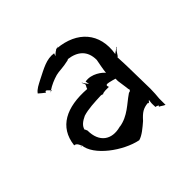

<svg xmlns="http://www.w3.org/2000/svg" viewBox="-99 -876 513 513"><g transform="rotate(-45 157.0 -619.5)"><path d="M23 -567C31 -567 35 -557 36 -553C37 -553 37 -554 37 -554C40 -511 106 -464 155 -454H156C170 -458 185 -471 199 -483C215 -501 224 -506 241 -508C242 -508 243 -506 244 -506L250 -512C250 -509 249 -507 249 -504C248 -498 249 -492 249 -486C253 -486 255 -484 258 -483L256 -480C261 -478 265 -474 272 -471V-495C273 -505 274 -518 274 -530L273 -585C273 -606 272 -632 271 -652C272 -651 276 -656 276 -657L282 -666L289 -673L288 -674C285.7 -669.4 276.8 -665.8 273 -662C284.6 -731.9 243.1 -776.7 174 -783C176 -783 178 -784 179 -785C179 -785 176 -784 172 -783H170V-782C164.4 -779.2 160.3 -775.3 156 -771C157 -773 158 -776 159 -779C133 -783 112 -770 82 -755C71 -749 59 -744 52 -734C57 -729 63 -725 69 -720C70 -721 71 -723 71 -724C72 -724 74 -723 75 -723L83 -715C95 -723 109 -729 123 -733C134 -736 149 -735 170 -740C171 -740 173 -741 174 -742C206 -738 227 -721 227 -686C225 -675 221 -656 220 -644C215 -651 191 -671 165 -666L167 -655C167 -655 157 -668 156 -671H155C156 -669 158 -665 159 -662C160 -659 155 -654 154 -649C79.6 -654.3 30.2 -629.2 23 -568ZM33 -552H34L33 -553ZM34 -552 36 -553V-551C36 -551 35 -551 34 -552ZM72 -576C74 -589 86 -597 99 -603C118 -609 143 -610 167 -611C170 -611 173 -610 174 -609C178 -613 193 -612 199 -612C194 -623 202 -621 208 -620C210 -620 227 -615 227 -615V-606L231 -578C231 -574 232 -570 233 -567L230 -564C229 -564 225 -563 223 -561C202 -547 179 -521 144 -516V-517L143 -516C105 -506 76 -525 76 -570C75 -573 74 -575 73 -577ZM78 -712 79 -713H78ZM79 -713C80 -714 82 -714 83 -715L85 -713Z"/></g></svg>

Font: Charger Mayhem
Style: Regular
Weight: 400
Designer: Jasper
Foundry: Cannot Into Space Fonts
Version: Version 0.98